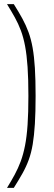

<svg xmlns="http://www.w3.org/2000/svg" viewBox="-20 -763 263 933"><path d="M14 150Q35 116 51.5 85.5Q68 55 80.5 21.5Q93 -12 101.5 -55Q110 -98 114 -156.5Q118 -215 118 -297Q118 -379 114 -437.5Q110 -496 102 -538.5Q94 -581 81.5 -614.5Q69 -648 52 -678.5Q35 -709 14 -743H47Q71 -705 88.5 -673Q106 -641 118.5 -607Q131 -573 138.5 -531Q146 -489 149.5 -432.5Q153 -376 153 -297Q153 -218 149.5 -161Q146 -104 139 -62Q132 -20 119.5 14Q107 48 89 80Q71 112 47 150Z"/></svg>

Font: Saira Condensed Thin
Style: Regular
Weight: 250
Width: 3
Designer: Hector Gatti with collaboration of the Omnibus-Type team
Foundry: Omnibus-Type
Version: Version 1.101